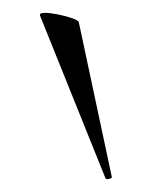

<svg xmlns="http://www.w3.org/2000/svg" viewBox="-20 -751 253 299"><path d="M42.2 -727Q41.2 -731 49.6 -731Q58 -731 70.4 -728.5Q82.8 -726 92.7 -722.5Q102.6 -719 102.8 -716L154 -476Q155.6 -474 150.3 -472.5Q145 -471 144 -474Z"/></svg>

Font: Cormorant Garamond Light
Style: Regular
Weight: 300
Designer: Christian Thalmann (Catharsis Fonts)
Foundry: Catharsis Fonts
Version: Version 4.001